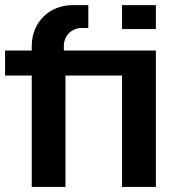

<svg xmlns="http://www.w3.org/2000/svg" viewBox="-20 -739 705 759"><path d="M238.8 0V-440.4H462.4V0H596.2V-539.1H232.4V-557.1C232.4 -597.7 262.7 -628.4 303.7 -628.4H329.1V-718.8H268.1C173.8 -718.8 105.5 -649.9 105.5 -557.1V-539.1H0V-440.4H105.5V0ZM596.2 -624V-718.8H462.4V-624Z"/></svg>

Font: Winston SemiBold
Style: Regular
Weight: 600
Designer: Vernon Adams, Kim Jin-seong, David Berlow, Cristiano Sobral
Foundry: The Winston Project Authors
Version: Version 3.004